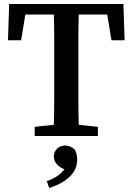

<svg xmlns="http://www.w3.org/2000/svg" viewBox="-20 -682 665 963"><path d="M375 -609Q373 -546 373 -482Q373 -418 373 -352V-310Q373 -247 373 -183.5Q373 -120 375 -56L471 -46V0H154V-46L250 -56Q252 -119 252 -182Q252 -245 252 -310V-352Q252 -416 252 -480Q252 -544 250 -609H107L86 -480H20L26 -662H599L605 -480H539L518 -609ZM215 227Q244 216 265 202.5Q286 189 303 167Q280 158 265 141.5Q250 125 250 103Q250 80 266 64Q282 48 307 48Q319 48 331.5 53Q344 58 356 69Q363 84 365 96.5Q367 109 367 120Q367 147 355.5 169.5Q344 192 324.5 209Q305 226 280 239Q255 252 227 261Z"/></svg>

Font: Source Serif Pro Semibold
Style: Regular
Weight: 600
Designer: Frank Grießhammer
Foundry: Adobe Systems Incorporated
Version: Version 1.014;PS Version 1.0;hotconv 1.0.73;makeotf.lib2.5.5